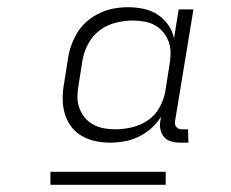

<svg xmlns="http://www.w3.org/2000/svg" viewBox="-20 -713 640 533"><path d="M286 -317Q264 -317 244 -321.5Q224 -326 206.5 -336Q189 -346 177 -362.5Q165 -379 159.5 -398.5Q154 -418 154 -439.5Q154 -461 158 -482L169 -552Q172 -571 179 -590Q186 -609 197 -626Q208 -643 224 -656Q240 -669 258.5 -677.5Q277 -686 296.5 -689.5Q316 -693 335 -693Q357 -693 378.5 -688.5Q400 -684 417.5 -672.5Q435 -661 447 -644Q459 -627 463 -606L476 -687H517L466 -377Q465 -372 466 -367.5Q467 -363 470 -360Q473 -357 476.5 -355.5Q480 -354 485 -354H502L503 -317H479Q467 -317 455 -320.5Q443 -324 435.5 -332.5Q428 -341 425.5 -353Q423 -365 425 -377L427 -389Q416 -371 399.5 -356.5Q383 -342 364 -333Q345 -324 325 -320.5Q305 -317 286 -317ZM300 -354Q322 -354 346 -359.5Q370 -365 390.5 -379Q411 -393 423 -415Q435 -437 439 -460L450 -530Q453 -546 453.5 -563Q454 -580 449 -595Q444 -610 434.5 -622Q425 -634 411.5 -642Q398 -650 381.5 -653Q365 -656 349 -656Q326 -656 301.5 -650Q277 -644 257 -629Q237 -614 225 -591.5Q213 -569 209 -546L198 -476Q195 -460 195 -443.5Q195 -427 200.5 -412.5Q206 -398 215.5 -386.5Q225 -375 238.5 -367.5Q252 -360 267.5 -357Q283 -354 300 -354ZM120 -200V-236H440V-200Z"/></svg>

Font: Iosevka Extralight Extended
Style: Italic
Weight: 200
Width: 7
Italic angle: -9°
Monospace: yes
Designer: Belleve Invis
Foundry: Belleve Invis
Version: Version 32.5.0; ttfautohint (v1.8.4)